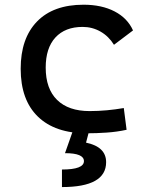

<svg xmlns="http://www.w3.org/2000/svg" viewBox="-20 -547 626 802"><path d="M342.8 9.8Q210.4 9.8 138.4 -59.8Q66.4 -129.4 66.4 -259.8Q66.4 -386.7 134.5 -457Q202.6 -527.3 329.1 -527.3Q404.8 -527.3 458.7 -499.3Q512.7 -471.2 535.6 -419.9L456.1 -359.9Q434.1 -395.5 399.9 -415Q365.7 -434.6 325.2 -434.6Q252 -434.6 211.4 -390.4Q170.9 -346.2 170.9 -264.6Q170.9 -176.3 218.5 -129.6Q266.1 -83 354.5 -83Q390.6 -83 426.8 -86.4Q462.9 -89.8 497.1 -95.7L508.8 -4.9Q468.8 3.9 426 6.8Q383.3 9.8 342.8 9.8ZM238.8 234.4V161.1Q330.6 161.1 330.6 126Q330.6 92.8 251.5 92.8L285.2 -2.9L351.6 2.4L339.4 48.8Q423.3 66.4 423.3 130.4Q423.3 234.4 238.8 234.4Z"/></svg>

Font: Cascadia Code NF
Style: Regular
Weight: 400
Monospace: yes
Designer: Aaron Bell
Foundry: Saja Typeworks
Version: Version 2404.023; ttfautohint (v1.8.4)